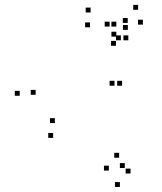

<svg xmlns="http://www.w3.org/2000/svg" viewBox="-20 -541 660 784"><path d="M447.5 -191V-211H427.5V-191ZM478.5 -191V-211H458.5V-191ZM504 -376.5V-396.5H484V-376.5ZM473.5 -376.5V-396.5H453.5V-376.5ZM204 -38.5V-58.5H184V-38.5ZM125.5 -154V-174H105.5V-154ZM347.5 -429.5V-449.5H327.5V-429.5ZM455 -391.5V-411.5H435V-391.5ZM455 -432.5V-452.5H435V-432.5ZM427.5 -432.5V-452.5H407.5V-432.5ZM453.5 -354V-374H433.5V-354ZM502 -419V-439H482V-419ZM350 -490V-510H330V-490ZM60.5 -150V-170H40.5V-150ZM197 22V2H177V22ZM513 167.5V147.5H493V167.5ZM466.5 103V83H446.5V103ZM489.5 145V125H469.5V145ZM563.5 -440.5V-460.5H543.5V-440.5ZM544 -501V-521H524V-501ZM501.5 -447.5V-467.5H481.5V-447.5ZM424.5 155.5V135.5H404.5V155.5ZM469.5 222.5V202.5H449.5V222.5Z"/></svg>

Font: Monaspace Radon Dots Var
Style: Regular
Weight: 400
Designer: Riley Cran and the Lettermatic Team
Version: Version 1.100 (Monaspace Radon Dots)